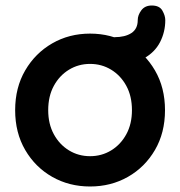

<svg xmlns="http://www.w3.org/2000/svg" viewBox="-20 -667 654 697"><path d="M579 -267Q579 -185 542.5 -122.5Q506 -60 444.5 -25Q383 10 307 10Q231 10 169.5 -25Q108 -60 71.5 -122.5Q35 -185 35 -267Q35 -349 71.5 -411.5Q108 -474 169.5 -509.5Q231 -545 307 -545Q383 -545 444.5 -509.5Q506 -474 542.5 -411.5Q579 -349 579 -267ZM459 -267Q459 -318 438.5 -355.5Q418 -393 383.5 -414Q349 -435 307 -435Q265 -435 230.5 -414Q196 -393 175.5 -355.5Q155 -318 155 -267Q155 -217 175.5 -179.5Q196 -142 230.5 -121Q265 -100 307 -100Q349 -100 383.5 -121Q418 -142 438.5 -179.5Q459 -217 459 -267ZM395 -432V-532Q434 -532 457 -547Q480 -562 480 -594Q480 -612 493 -629.5Q506 -647 531 -647Q559 -647 569.5 -628.5Q580 -610 580 -594Q580 -551 561 -514Q542 -477 501.5 -454.5Q461 -432 395 -432Z"/></svg>

Font: Quicksand Light
Style: Bold
Weight: 700
Version: Version 3.004